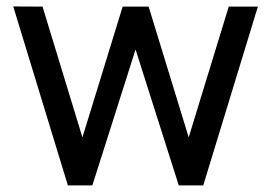

<svg xmlns="http://www.w3.org/2000/svg" viewBox="-20 -560 819 580"><path d="M185 0 20 -540.5 108.5 -540 229 -145 350.5 -540H429L550 -145L671 -540H759L594 0H520L389.5 -410.5L259 0Z"/></svg>

Font: Manrope ExtraLight Medium
Style: Regular
Weight: 500
Version: Version 4.504